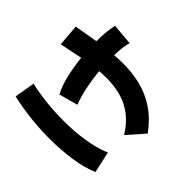

<svg xmlns="http://www.w3.org/2000/svg" viewBox="-205 -1052 1352 1352"><g transform="rotate(-45 470.5 -376.5)"><path d="M334 -425 296 -565Q349 -595 426.5 -613Q504 -631 587 -640Q579 -681 570 -723Q561 -765 552 -809L715 -822Q723 -778 730.5 -734Q738 -690 745 -647Q851 -646 915 -630L901 -472Q872 -480 837.5 -484Q803 -488 764 -489Q768 -444 768 -403Q768 -313 748 -229.5Q728 -146 678.5 -71Q629 4 541 69L416 -41Q492 -89 534.5 -146Q577 -203 595 -270Q613 -337 613 -411Q613 -446 610 -484Q536 -477 464 -462Q392 -447 334 -425ZM89 0Q56 -77 41 -180.5Q26 -284 26 -396Q26 -496 37.5 -594Q49 -692 68 -774L221 -748Q205 -680 195 -593Q185 -506 185 -414Q185 -314 199.5 -215Q214 -116 248 -35Z"/></g></svg>

Font: Mochiy Pop P One
Style: Regular
Weight: 400
Designer: FONTDASU
Foundry: FONTDASU / Google Inc. / Adobe
Version: Version 2.000